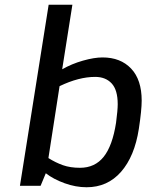

<svg xmlns="http://www.w3.org/2000/svg" viewBox="-20 -783 617 809"><path d="M173 -53 151 0H64L185 -763H285L242 -491Q282 -514 329.5 -527.5Q377 -541 412 -541Q488 -541 532.5 -494Q577 -447 577 -359Q577 -319 565 -240Q547 -124 490 -59Q433 6 345 6Q299 6 252 -11Q205 -28 173 -53ZM469 -266Q476 -319 476 -344Q476 -404 450.5 -431.5Q425 -459 381 -459Q312 -459 231 -420L184 -117Q214 -98 245 -87Q276 -76 317 -76Q380 -76 417 -122.5Q454 -169 469 -266Z"/></svg>

Font: Exo Medium
Style: Italic
Weight: 500
Italic angle: -9°
Designer: Natanael Gama
Foundry: Natanael Gama
Version: Version 1.500; ttfautohint (v1.6)